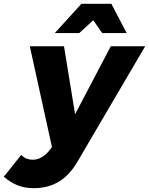

<svg xmlns="http://www.w3.org/2000/svg" viewBox="-115 -783 780 1005"><path d="M645 -541 293 59Q250 134 193 168Q136 202 62 202Q14 202 -23 187Q-60 172 -95 142L-4 28Q10 42 24.5 47.5Q39 53 56 53Q101 53 139 10L157 -13L41 -541H220L278 -185L465 -541ZM548 -610H420L373 -677L300 -610H172L311 -763H468Z"/></svg>

Font: Gontserrat
Style: Bold Italic
Weight: 700
Italic angle: -11.3°
Designer: Julieta Ulanovsky
Foundry: Julieta Ulanovsky
Version: Version 6.001